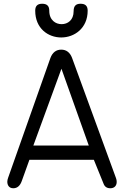

<svg xmlns="http://www.w3.org/2000/svg" viewBox="-20 -1005 657 1025"><path d="M308 -638 454 -228H158ZM533 -24C539 -8 551 0 569 0C591 0 603 -14 603 -34C603 -40 602 -48 599 -55L365 -695C354 -725 334 -740 307 -740C280 -740 260 -725 249 -695L23 -55C21 -49 19 -42 19 -35C19 -17 28 0 51 0C72 0 87 -13 96 -38L137 -152H481ZM168 -948C168 -853 237 -805 307 -805C377 -805 448 -854 448 -948C448 -973 436 -985 410 -985C385 -985 373 -973 373 -945C373 -897 341 -876 309 -876C277 -876 243 -897 243 -948C243 -973 231 -985 205 -985C180 -985 168 -973 168 -948Z"/></svg>

Font: Numismatica Pro
Style: Regular
Weight: 400
Designer: Chris Hopkins
Foundry: Edward C. D. Hopkins
Version: Version 2.19D